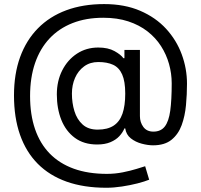

<svg xmlns="http://www.w3.org/2000/svg" viewBox="-20 -720 977 932"><path d="M496.1 191.4Q387.2 191.4 303.7 161.9Q220.2 132.3 163.3 75Q106.4 17.6 77.1 -65.9Q47.9 -149.4 47.9 -256.8Q47.9 -360.8 77.6 -442.9Q107.4 -524.9 164.1 -582.5Q220.7 -640.1 301.8 -670.2Q382.8 -700.2 485.4 -700.2Q585 -700.2 660.4 -667.7Q735.8 -635.3 786.4 -580.1Q836.9 -524.9 862.3 -455.8Q887.7 -386.7 887.7 -313.5Q887.7 -262.2 882.8 -209.5Q877.9 -156.7 861.8 -112.5Q845.7 -68.4 812.5 -41.5Q779.3 -14.6 722.7 -14.6Q698.2 -14.6 668.2 -22.5Q638.2 -30.3 615.2 -48.3Q592.3 -66.4 587.9 -96.7H584Q575.7 -76.7 559.1 -58.8Q542.5 -41 515.9 -29.8Q489.3 -18.6 451.7 -18.6Q387.2 -18.6 343.5 -50.8Q299.8 -83 277.8 -137.9Q255.9 -192.9 255.9 -261.7Q255.9 -326.7 282 -378.2Q308.1 -429.7 353.5 -459.5Q398.9 -489.3 457 -489.3Q504.9 -489.3 535.9 -471.9Q566.9 -454.6 579.1 -437.5H584V-477.5H659.2V-156.2Q659.2 -126.5 675.8 -103.8Q692.4 -81.1 724.6 -81.1Q760.7 -81.1 780 -106Q799.3 -130.9 806.4 -182.6Q813.5 -234.4 813.5 -315.4Q813.5 -363.3 800.5 -409.4Q787.6 -455.6 761.7 -496.1Q735.8 -536.6 696 -567.6Q656.2 -598.6 602.8 -616.2Q549.3 -633.8 481.4 -633.8Q397.9 -633.8 332 -607.9Q266.1 -582 220.2 -533Q174.3 -483.9 150.1 -413.6Q126 -343.3 126 -253.9Q126 -163.6 150.1 -93.3Q174.3 -22.9 221.4 25.4Q268.6 73.7 338.1 98.9Q407.7 124 499 124Q538.1 124 575.9 116.5Q613.8 108.9 642.8 99.9Q671.9 90.8 684.6 86.9L704.1 152.3Q682.6 161.1 647.5 170.2Q612.3 179.2 572.3 185.3Q532.2 191.4 496.1 191.4ZM454.1 -90.8Q502 -90.8 531.5 -110.1Q561 -129.4 574.5 -168.2Q587.9 -207 587.9 -265.6Q587.9 -325.2 573 -358.6Q558.1 -392.1 529.1 -405.5Q500 -418.9 457 -418.9Q417 -418.9 388.2 -397.7Q359.4 -376.5 344.2 -341.8Q329.1 -307.1 329.1 -265.6Q329.1 -220.2 341.3 -180.4Q353.5 -140.6 380.9 -115.7Q408.2 -90.8 454.1 -90.8Z"/></svg>

Font: GitLab Sans
Style: Regular
Weight: 400
Designer: Rasmus Andersson
Foundry: Modifications by GitLab B.V., manufactured by rsms
Version: Version 4.000;git-c8fb6b7